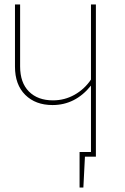

<svg xmlns="http://www.w3.org/2000/svg" viewBox="-20 -701 559 859"><path d="M409 -681V0H360L353 138H336V-21H387V-318Q317 -231 215 -231Q139 -231 93 -276.5Q47 -322 47 -403V-681H70V-404Q70 -331 109.5 -291.5Q149 -252 217 -252Q269 -252 313.5 -277Q358 -302 387 -345V-681Z"/></svg>

Font: Fira Sans Condensed Thin
Style: Regular
Weight: 250
Width: 3
Designer: Carrois Corporate & Edenspiekermann AG
Foundry: Carrois Corporate GbR & Edenspiekermann AG
Version: Version 4.203